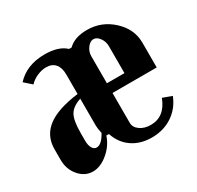

<svg xmlns="http://www.w3.org/2000/svg" viewBox="-118 -640 806 786"><g transform="rotate(-30 285.0 -247.5)"><path d="M214.8 -296.9V-389.2Q214.8 -421.4 200 -438.7Q185.1 -456.1 157.2 -456.1Q136.7 -456.1 114.7 -446.5Q92.8 -437 78.1 -420.9L43.9 -451.2Q93.8 -504.9 178.2 -504.9Q244.6 -504.9 276.9 -474.1H289.1Q319.8 -504.9 378.9 -504.9Q447.8 -504.9 498.8 -457.5Q549.8 -410.2 549.8 -346.2V-229H340.8V-87.9Q340.8 -66.4 361.3 -51.8Q381.8 -37.1 412.1 -37.1Q478 -37.1 505.9 -110.8L548.8 -95.2Q529.3 -45.9 487.5 -18.1Q445.8 9.8 390.1 9.8Q336.4 9.8 298.1 -16.6Q259.8 -43 244.1 -90.8H231.9Q218.3 -49.3 182.9 -19.8Q147.5 9.8 111.8 9.8Q74.2 9.8 47.1 -21.7Q20 -53.2 20 -98.1V-147.9Q20 -210.9 67.6 -247.6Q115.2 -284.2 214.8 -296.9ZM340.8 -402.8V-274.9H423.8V-402.8Q423.8 -424.3 411.1 -441.7Q398.4 -459 382.8 -459Q367.2 -459 354 -441.4Q340.8 -423.8 340.8 -402.8ZM173.8 -67.9Q197.3 -67.9 220.2 -109.9Q214.8 -133.8 214.8 -147.9V-274.9Q174.3 -261.2 160.2 -235.8Q146 -210.4 146 -151.9V-115.2Q146 -93.8 153.6 -80.8Q161.1 -67.9 173.8 -67.9Z"/></g></svg>

Font: Moniqa Black Paragraph
Style: Regular
Weight: 900
Designer: Rajesh Rajput
Foundry: Rajesh Rajput
Version: Version 1.000